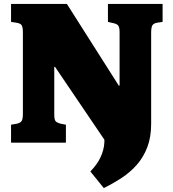

<svg xmlns="http://www.w3.org/2000/svg" viewBox="-20 -723 876 973"><path d="M36 0V-91L65 -96Q83 -100 89.5 -109.5Q96 -119 96 -148V-558Q96 -586 89.5 -595.5Q83 -605 62 -608L36 -612V-703H319L582 -289H586V-559Q586 -584 579.5 -593Q573 -602 553 -606L527 -612V-703H804V-612L777 -608Q759 -605 752.5 -595Q746 -585 746 -556V-95Q746 -28 726.5 23Q707 74 673.5 112Q640 150 596.5 178.5Q553 207 506 230L438 146Q455 128 467.5 111Q480 94 488.5 76Q497 58 502.5 38.5Q508 19 509 -3V-15L259 -384H255V-144Q255 -116 262 -108.5Q269 -101 288 -96L314 -91V0Z"/></svg>

Font: Literata 18pt Black
Style: Regular
Weight: 900
Designer: Latin by Veronika Burian and Jose Scaglione. Greek by Irene Vlachou. Cyrillic by Vera Evstafieva.
Foundry: TypeTogether
Version: Version 3.103;gftools[0.9.29]